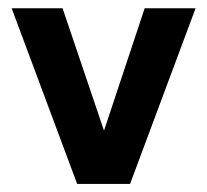

<svg xmlns="http://www.w3.org/2000/svg" viewBox="-20 -455 513 475"><path d="M170.9 0 8.8 -434.6H134.8L237.3 -131.8L337.9 -434.6H463.9L301.8 0Z"/></svg>

Font: Padauk Book
Style: Bold
Weight: 700
Designer: Debbi Hosken, Becca Hirsbrunner Spalinger
Foundry: SIL International
Version: Version 5.000